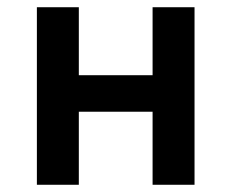

<svg xmlns="http://www.w3.org/2000/svg" viewBox="-20 -511 640 531"><path d="M82 0V-491H198V-303H402V-491H518V0H402V-202H198V0Z"/></svg>

Font: Source Code Pro SemiBold
Style: Regular
Weight: 600
Monospace: yes
Designer: Paul D. Hunt, Teo Tuominen
Foundry: Adobe Systems Incorporated
Version: Version 1.018;hotconv 1.0.116;makeotfexe 2.5.65601